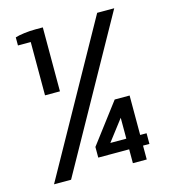

<svg xmlns="http://www.w3.org/2000/svg" viewBox="-106 -785 771 870"><g transform="rotate(-15 280.0 -350.0)"><path d="M40 0 430 -700H510L120 0ZM410 0V-65H265V-115L405 -300H475V-115H505V-65H475V0ZM335 -115H410V-213ZM105 -400V-650H45V-688Q60 -693 87 -696.5Q114 -700 140 -700H175V-400Z"/></g></svg>

Font: Cuprum
Style: Regular
Weight: 400
Designer: Jovanny Lemonad
Foundry: Jovanny Lemonad
Version: Version 3.000